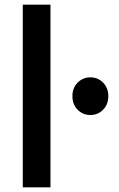

<svg xmlns="http://www.w3.org/2000/svg" viewBox="-20 -798 506 818"><path d="M77 0V-778H195V0ZM365 -308Q333 -308 310.8 -330.5Q288.5 -353 288.5 -388.5Q288.5 -423.5 310.8 -446Q333 -468.5 365 -468.5Q397 -468.5 419.2 -446Q441.5 -423.5 441.5 -388.5Q441.5 -353 419.2 -330.5Q397 -308 365 -308Z"/></svg>

Font: Spline Sans Medium
Style: Regular
Weight: 500
Designer: Eben Sorkin, Mirko Velimirovic
Foundry: Sorkin Type
Version: Version 1.000; ttfautohint (v1.8.3)